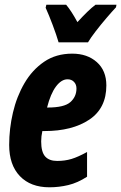

<svg xmlns="http://www.w3.org/2000/svg" viewBox="-20 -786 515 816"><path d="M190 10Q110 10 64.5 -37.5Q19 -85 19 -170Q19 -239 35 -307.5Q51 -376 84 -432.5Q117 -489 167.5 -523.5Q218 -558 287 -558Q351 -558 391.5 -522Q432 -486 432 -423Q432 -326 359.5 -277.5Q287 -229 169 -229H160Q155 -207 155 -185Q155 -140 172 -121Q189 -102 223 -102Q256 -102 284 -110.5Q312 -119 350 -140V-35Q310 -9 270.5 0.5Q231 10 190 10ZM183 -329Q253 -329 279 -352Q305 -375 305 -410Q305 -427 294.5 -438Q284 -449 267 -449Q241 -449 218 -418.5Q195 -388 180 -329ZM229 -606Q220 -637 204 -679.5Q188 -722 174 -753L177 -766H261Q272 -753 284 -734.5Q296 -716 309 -692Q332 -717 351 -735.5Q370 -754 386 -766H475L473 -755Q457 -738 433 -710Q409 -682 387 -653.5Q365 -625 354 -606Z"/></svg>

Font: Noto Sans ExtraCondensed ExtraBold
Style: Italic
Weight: 800
Width: 2
Italic angle: -12°
Designer: Monotype Design Team
Foundry: Monotype Imaging Inc.
Version: Version 2.013; ttfautohint (v1.8.4.7-5d5b)